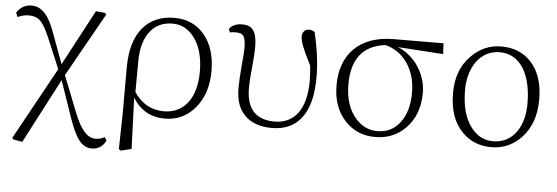

<svg xmlns="http://www.w3.org/2000/svg" viewBox="-48 -665 2946 1015"><g transform="rotate(5 1425.0 -158.0)"><path d="M465 205C498 205 523 189 539 157L528 139C513 148 497 152 478 152C437 152 400 110 367 26L290 -169L479 -506L474 -515L424 -520L267 -225L207 -388C174 -481 135 -520 83 -520C49 -520 23 -505 4 -475L14 -453C33 -462 52 -467 73 -467C98 -467 118 -460 133 -446C148 -432 165 -403 184 -359L252 -197L42 185L47 193L96 202L275 -141L341 51C360 106 378 145 396 168C415 193 438 205 465 205Z M675 189 665 -82C705 -18 762 14 835 14C899 14 952 -10 994 -59C1038 -110 1060 -176 1060 -258C1060 -339 1039 -404 998 -452C958 -498 906 -521 841 -521C770 -521 714 -497 674 -450C633 -401 612 -330 612 -238V6L608 196L619 203ZM827 -24C762 -24 709 -53 669 -112L670 -279C671 -411 732 -490 833 -490C880 -490 919 -470 949 -429C982 -385 999 -325 999 -249C999 -110 935 -24 827 -24Z M1404 14C1471 14 1522 -9 1558 -54C1597 -103 1616 -176 1616 -273C1616 -344 1606 -424 1585 -511C1576 -518 1566 -521 1555 -521C1534 -521 1519 -505 1519 -482C1519 -469 1523 -452 1531 -431C1539 -410 1554 -377 1577 -332C1580 -300 1582 -274 1582 -253C1582 -176 1567 -118 1536 -77C1507 -40 1466 -21 1415 -21C1315 -21 1265 -76 1265 -185C1265 -217 1268 -258 1273 -307C1277 -348 1279 -379 1279 -402C1279 -485 1257 -518 1201 -518C1170 -518 1147 -508 1132 -488L1139 -470C1148 -472 1159 -473 1170 -473C1211 -473 1223 -455 1223 -395C1223 -377 1221 -348 1217 -307C1212 -254 1210 -212 1210 -180C1210 -114 1228 -65 1265 -32C1298 -1 1345 14 1404 14Z M1952 14C2016 14 2070 -8 2113 -52C2160 -100 2183 -163 2183 -241C2183 -338 2122 -433 2031 -470L2272 -454L2269 -511L2007 -510C1916 -510 1845 -485 1796 -436C1749 -389 1725 -324 1725 -241C1725 -164 1747 -102 1790 -55C1832 -9 1886 14 1952 14ZM1961 -18C1912 -18 1871 -39 1838 -81C1804 -124 1787 -181 1787 -252C1787 -386 1846 -460 1963 -475C2014 -463 2054 -434 2084 -389C2112 -346 2126 -295 2126 -236C2126 -168 2110 -114 2079 -75C2049 -37 2010 -18 1961 -18Z M2568 14C2629 14 2681 -8 2724 -52C2774 -103 2799 -172 2799 -259C2799 -342 2778 -407 2736 -454C2695 -499 2642 -521 2576 -521C2515 -521 2463 -499 2418 -454C2367 -404 2342 -337 2342 -254C2342 -166 2365 -98 2412 -50C2453 -7 2505 14 2568 14ZM2575 -18C2526 -18 2487 -39 2456 -81C2421 -127 2404 -192 2404 -275C2404 -402 2471 -490 2570 -490C2623 -490 2664 -467 2695 -420C2724 -373 2739 -311 2739 -232C2739 -170 2725 -119 2697 -80C2667 -39 2626 -18 2575 -18Z"/></g></svg>

Font: AllPunType ExtraLight
Style: Regular
Weight: 280
Version: 1.0